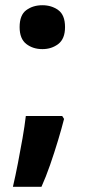

<svg xmlns="http://www.w3.org/2000/svg" viewBox="-20 -576 326 731"><path d="M223.9 -123.3Q214.9 -87.7 200.9 -41.2Q186.9 5.3 170.7 51.9Q154.5 98.5 137.9 135.1H29.2Q39.2 92.2 48.4 44.4Q57.6 -3.3 65.8 -49.8Q73.9 -96.3 78.3 -134.3H216.9ZM54.7 -472.8Q54.7 -518.8 80.1 -537.4Q105.4 -556.1 141.4 -556.1Q176.5 -556.1 202 -537.4Q227.6 -518.8 227.6 -472.8Q227.6 -428.3 202 -408.6Q176.5 -389 141.4 -389Q105.4 -389 80.1 -408.6Q54.7 -428.3 54.7 -472.8Z"/></svg>

Font: Noto Sans Symbols
Style: Regular
Weight: 400
Designer: Monotype Design Team
Foundry: Monotype Imaging Inc.
Version: Version 2.002